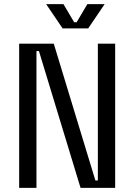

<svg xmlns="http://www.w3.org/2000/svg" viewBox="-20 -912 652 932"><path d="M443 -36H455V-700H539V0H371L169 -664H157V0H73V-700H241ZM488 -892 408 -774H284L204 -892H288L340 -804H352L404 -892Z"/></svg>

Font: Space Mono
Style: Regular
Weight: 400
Monospace: yes
Designer: Colophon Foundry / Benjamin Critton
Foundry: Colophon Foundry
Version: Version 1.000;PS 1.003;hotconv 1.0.81;makeotf.lib2.5.63406